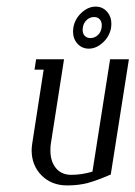

<svg xmlns="http://www.w3.org/2000/svg" viewBox="-20 -564 412 584"><path d="M76.2 -107.4Q76.2 -114.3 78.1 -127.9L112.8 -352.1H85L89.8 -383.8H174.8L134.8 -127.9Q133.3 -120.6 133.3 -106.4Q133.3 -73.2 150.1 -52.7Q167 -32.2 196.8 -32.2Q228.5 -32.2 261.2 -42L314.9 -383.8H372.1L316.9 -33.2Q273.9 -14.6 246.3 -7.3Q218.8 0 184.1 0Q136.7 0 106.4 -30.5Q76.2 -61 76.2 -107.4ZM202.1 -468.3Q202.1 -472.2 203.1 -480Q207.5 -506.3 227.8 -525.1Q248 -543.9 271 -543.9Q291.5 -543.9 305.2 -528.8Q318.8 -513.7 318.8 -491.2Q318.8 -487.8 317.9 -480Q313.5 -453.6 293.2 -434.8Q272.9 -416 250 -416Q229.5 -416 215.8 -430.9Q202.1 -445.8 202.1 -468.3ZM231.4 -473.1Q231.4 -461.9 237.8 -455.1Q244.1 -448.2 254.9 -448.2Q267.6 -448.2 277.3 -457Q287.1 -465.8 289.1 -480Q289.6 -482.4 289.6 -486.8Q289.6 -498.5 283.2 -505.4Q276.9 -512.2 266.1 -512.2Q253.4 -512.2 243.7 -503.2Q233.9 -494.1 231.9 -480Q231.4 -477.5 231.4 -473.1Z"/></svg>

Font: Gawaa
Style: Italic
Weight: 400
Designer: T. Christopher White
Version: Version 1.0